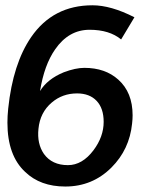

<svg xmlns="http://www.w3.org/2000/svg" viewBox="-20 -676 540 719"><path d="M124 -193.4Q118.2 -137.7 144.5 -99.6Q174.8 -57.6 234.4 -57.6Q288.1 -57.6 330.1 -113.3Q368.2 -164.1 368.2 -219.7Q368.2 -270.5 341.8 -298.3Q315.4 -326.2 268.6 -326.2Q213.9 -326.2 173.8 -292Q129.9 -254.9 124 -193.4ZM10.7 -269.5Q28.3 -437.5 96.7 -537.1Q178.7 -656.2 326.2 -656.2Q395.5 -656.2 483.4 -611.3L433.6 -528.3Q389.6 -564.5 315.4 -564.5Q237.3 -564.5 186.5 -491.2Q145.5 -432.6 129.9 -335Q157.2 -379.9 218.8 -405.3Q262.7 -421.9 295.9 -421.9Q374 -421.9 422.9 -377.9Q476.6 -330.1 476.6 -244.1Q476.6 -229.5 474.6 -212.9Q464.8 -116.2 397.5 -48.8Q326.2 22.5 224.6 22.5Q130.9 22.5 74.2 -32.2Q7.8 -93.8 7.8 -216.8Q7.8 -241.2 10.7 -269.5Z"/></svg>

Font: Puritan
Style: BoldItalic
Weight: 700
Version: 2.1